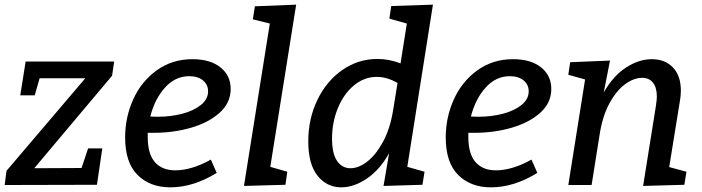

<svg xmlns="http://www.w3.org/2000/svg" viewBox="-21 -794 3013 824"><path d="M469 -530 460 -469 126 -72 329 -73 357 -157H418L395 -1L-1 0L7 -61L345 -458H149L128 -385H66L89 -530Z M613 -224V-206Q613 -133 644 -98Q675 -63 731 -63Q801 -63 884 -109L909 -52Q809 10 710 10Q623 10 569.5 -43Q516 -96 516 -204Q516 -291 551 -368Q586 -445 652 -492.5Q718 -540 805 -540Q881 -540 925 -505Q969 -470 969 -412Q969 -353 922 -310.5Q875 -268 799.5 -246Q724 -224 638 -224ZM624 -294Q635 -293 658 -293Q711 -293 760 -305.5Q809 -318 840.5 -343Q872 -368 872 -402Q872 -431 850 -449Q828 -467 791 -467Q731 -467 687 -418Q643 -369 624 -294Z M1073 -767 1250 -774 1139 -78 1212 -57 1204 -1 1026 4 1137 -693 1064 -711Z M1837 -774 1727 -78 1801 -57 1792 -1 1625 4 1649 -137Q1610 -66 1554 -28Q1498 10 1444 10Q1382 10 1342 -39.5Q1302 -89 1302 -188Q1302 -284 1341 -365Q1380 -446 1448 -493.5Q1516 -541 1599 -541Q1648 -541 1698 -522L1725 -693L1650 -714L1658 -768ZM1666 -320 1685 -438Q1640 -464 1596 -464Q1542 -464 1498 -427.5Q1454 -391 1429 -330Q1404 -269 1404 -199Q1404 -135 1425.5 -103.5Q1447 -72 1483 -72Q1518 -72 1555 -100.5Q1592 -129 1622.5 -185Q1653 -241 1666 -320Z M1989 -224V-206Q1989 -133 2020 -98Q2051 -63 2107 -63Q2177 -63 2260 -109L2285 -52Q2185 10 2086 10Q1999 10 1945.5 -43Q1892 -96 1892 -204Q1892 -291 1927 -368Q1962 -445 2028 -492.5Q2094 -540 2181 -540Q2257 -540 2301 -505Q2345 -470 2345 -412Q2345 -353 2298 -310.5Q2251 -268 2175.5 -246Q2100 -224 2014 -224ZM2000 -294Q2011 -293 2034 -293Q2087 -293 2136 -305.5Q2185 -318 2216.5 -343Q2248 -368 2248 -402Q2248 -431 2226 -449Q2204 -467 2167 -467Q2107 -467 2063 -418Q2019 -369 2000 -294Z M2851 -77 2925 -57 2916 -1 2739 4 2794 -340Q2798 -368 2798 -379Q2798 -418 2781.5 -439Q2765 -460 2735 -460Q2699 -460 2661.5 -432.5Q2624 -405 2594 -349.5Q2564 -294 2552 -214L2518 0H2418L2490 -453L2418 -473L2426 -527L2597 -534L2570 -397Q2610 -468 2665.5 -504Q2721 -540 2776 -540Q2833 -540 2867 -504.5Q2901 -469 2901 -405Q2901 -382 2897 -361Z"/></svg>

Font: Bitter Pro Medium
Style: Italic
Weight: 500
Italic angle: -9°
Designer: Sol Matas, and Bitter project Authors
Foundry: Sol Matas
Version: Version 1.010